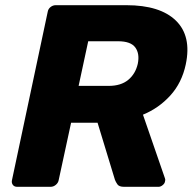

<svg xmlns="http://www.w3.org/2000/svg" viewBox="-20 -720 742 740"><path d="M46 0Q35 0 29.5 -7.5Q24 -15 26 -25L164 -675Q166 -686 175 -693Q184 -700 195 -700H467Q597 -700 658 -640.5Q719 -581 696 -472Q681 -401 636.5 -352Q592 -303 531 -278L616 -32Q617 -29 617 -27Q617 -25 616 -21Q615 -13 607 -6.5Q599 0 591 0H458Q439 0 432.5 -9.5Q426 -19 423 -27L356 -247H254L206 -25Q204 -15 195 -7.5Q186 0 175 0ZM283 -389H399Q446 -389 474 -412Q502 -435 511 -474Q519 -513 501.5 -537Q484 -561 435 -561H320Z"/></svg>

Font: Rubik Light
Style: Bold Italic
Weight: 700
Italic angle: -12°
Version: Version 2.104